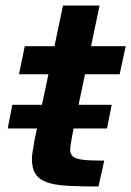

<svg xmlns="http://www.w3.org/2000/svg" viewBox="-20 -678 477 698"><path d="M8 -211 25 -297H386L369 -211ZM338 0Q274 0 227.5 -2.5Q181 -5 152.5 -14.5Q124 -24 110 -44.5Q96 -65 96 -99Q96 -110 98.5 -126Q101 -142 104 -160Q107 -178 111 -194L156 -408H49L70 -510H178L209 -658H342L311 -510H437L415 -408H289L247 -208Q244 -195 241.5 -180Q239 -165 237 -152.5Q235 -140 235 -135Q235 -118 245.5 -109Q256 -100 283 -97Q310 -94 359 -94Z"/></svg>

Font: Saira SemiExpanded SemiBold
Style: Italic
Weight: 600
Width: 6
Italic angle: -12°
Designer: Hector Gatti with collaboration of the Omnibus-Type team
Foundry: Omnibus-Type
Version: Version 1.101